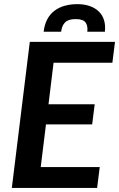

<svg xmlns="http://www.w3.org/2000/svg" viewBox="-20 -930 589 950"><path d="M38.5 0ZM549 -723H127.5L38.5 0H460.5L473.5 -103.5H181.5L207.5 -314.5H436L448.5 -414H220L245 -619.5H536ZM363 -909.5C340 -909.5 318.8 -906.8 299.5 -901.2C280.2 -895.8 263.2 -887.4 248.8 -876.2C234.2 -865.1 222.5 -850.9 213.5 -833.8C204.5 -816.6 198.7 -796.3 196 -773H282.5C284.8 -793 291.3 -808.4 302 -819.2C312.7 -830.1 330.2 -835.5 354.5 -835.5C378.8 -835.5 395.1 -830 403.2 -819C411.4 -808 414.3 -792.7 412 -773H499C501.3 -794.3 499.9 -813.4 494.8 -830.2C489.6 -847.1 481 -861.3 469 -873C457 -884.7 442.1 -893.7 424.2 -900C406.4 -906.3 386 -909.5 363 -909.5Z"/></svg>

Font: Lato
Style: Bold Italic
Weight: 700
Italic angle: -7°
Designer: Lukasz Dziedzic
Foundry: tyPoland Lukasz Dziedzic
Version: Version 2.007; 2014-02-27